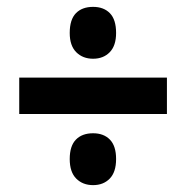

<svg xmlns="http://www.w3.org/2000/svg" viewBox="-20 -632 543 559"><path d="M251 -461Q221 -461 202 -480Q183 -499 183 -536Q183 -575 201 -593.5Q219 -612 251 -612Q282 -612 300 -593.5Q318 -575 318 -536Q318 -499 299.5 -480Q281 -461 251 -461ZM36 -300V-406H466V-300ZM251 -93Q221 -93 202 -112Q183 -131 183 -169Q183 -207 201 -225.5Q219 -244 251 -244Q282 -244 300 -225.5Q318 -207 318 -169Q318 -131 299.5 -112Q281 -93 251 -93Z"/></svg>

Font: Noto Sans Condensed
Style: Bold
Weight: 700
Width: 3
Designer: Monotype Design Team
Foundry: Monotype Imaging Inc.
Version: Version 2.013; ttfautohint (v1.8.4.7-5d5b)